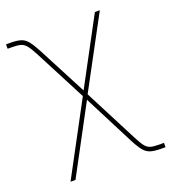

<svg xmlns="http://www.w3.org/2000/svg" viewBox="-136 -639 839 944"><g transform="rotate(-20 284.0 -167.5)"><path d="M70.8 204.1 275.9 -178.7H293L440.9 108.4Q458 142.1 470.7 157.7Q483.4 173.3 500.2 177.5Q517.1 181.6 547.4 181.6H567.9V204.1H547.4Q513.2 204.1 492.2 198.2Q471.2 192.4 455.6 174.1Q439.9 155.8 420.4 118.2L284.7 -147L96.7 204.1ZM275.9 -163.1 130.9 -442.4Q113.3 -476.1 100.6 -491.5Q87.9 -506.8 71.3 -511.5Q54.7 -516.1 24.4 -516.1H3.9V-539.1H24.4Q59.1 -539.1 79.3 -533.2Q99.6 -527.3 115.2 -508.8Q130.9 -490.2 150.4 -453.1L284.7 -195.8L468.8 -539.1H494.6L292.5 -163.1Z"/></g></svg>

Font: Inter 18pt Thin
Style: Regular
Weight: 250
Designer: Rasmus Andersson
Foundry: rsms
Version: Version 4.001;git-66647c0bb